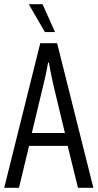

<svg xmlns="http://www.w3.org/2000/svg" viewBox="-20 -891 463 911"><path d="M0 0 171 -686H251L423 0H350L301 -199H118L70 0ZM131 -260H288L233 -489Q231 -499 228 -512.5Q225 -526 222 -540.5Q219 -555 216.5 -569Q214 -583 212 -594H208Q206 -580 202 -561Q198 -542 194 -522.5Q190 -503 186 -489ZM241 -739H193L118 -868L119 -871H182Z"/></svg>

Font: Archivo ExtraCondensed Light
Style: Regular
Weight: 300
Width: 2
Designer: Hector Gatti
Foundry: Omnibus-Type
Version: Version 2.001